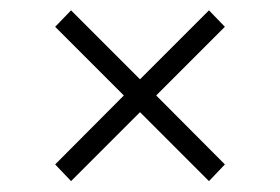

<svg xmlns="http://www.w3.org/2000/svg" viewBox="-20 -502 528 362"><path d="M374 -160.5 244 -290.5 114 -160.5 84 -192 213.5 -322 84 -451.5 114 -482.5 244 -352.5 374 -482.5 404 -451.5 274.5 -322 404 -192Z"/></svg>

Font: Argentum Novus Light
Style: Regular
Weight: 300
Designer: Julieta Ulanovsky (font) & Cristiano Sobral (main changes)
Foundry: Julieta Ulanovsky (font) & Cristiano Sobral (main changes)
Version: Version 3.00;November 27, 2020;FontCreator 13.0.0.2655 64-bi